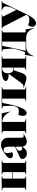

<svg xmlns="http://www.w3.org/2000/svg" viewBox="1589 -2152 768 3986"><g transform="rotate(-90 1973.0 -159.0)"><path d="M13 0H308V-5L258 -25V-275H393V-25L343 -5V0H638V-5L583 -25V-483L638 -503V-508H343V-503L393 -483V-286H258V-483L308 -503V-508H13V-503L68 -483V-25L13 -5Z M780 15C850 15 887 -29 922 -83C926 -27 963 13 1027 13C1083 13 1133 -19 1192 -52V-59C1176 -54 1165 -50 1148 -50C1122 -50 1107 -66 1107 -87V-366C1107 -463 1044 -523 958 -523C906 -523 861 -501 786 -451C708 -399 681 -366 681 -330C681 -295 708 -273 748 -273C780 -273 800 -287 808 -294C796 -320 788 -355 788 -387C788 -450 821 -468 854 -468C893 -468 921 -443 921 -359V-231L725 -143C681 -123 666 -108 666 -80C666 -33 707 15 780 15ZM836 -136C836 -166 852 -185 888 -203L921 -219V-96C915 -87 905 -80 887 -80C857 -80 836 -104 836 -136Z M1190 0H1505V-5L1435 -25V-498C1531 -492 1600 -430 1646 -330H1651L1613 -508H1190V-503L1245 -483V-25L1190 -5Z M1619 10C1668 10 1739 -40 1808 -387L1830 -497H1919V-25L1864 -5V0H2164V-5L2109 -25V-483L2164 -503V-508H1706V-503L1761 -483C1766 -426 1770 -373 1770 -327C1770 -222 1747 -152 1656 -152C1634 -152 1603 -156 1581 -161C1573 -143 1561 -105 1561 -67C1561 -16 1584 10 1619 10Z M2344 5C2401 5 2432 -31 2464 -127L2506 -254H2563V-25L2510 -5V0H2803V-5L2748 -25V-483L2803 -503V-508H2525C2340 -508 2284 -464 2284 -424C2284 -385 2339 -362 2433 -362V-361L2251 -112C2218 -67 2198 -54 2171 -54C2158 -54 2150 -56 2137 -59V-53L2217 -25C2264 -9 2301 5 2344 5ZM2445 -377C2445 -460 2488 -498 2548 -498H2563V-265H2527C2487 -265 2445 -304 2445 -377Z M2796 162H2801L2811 137C2843 58 2890 0 3009 0H3171C3284 0 3337 58 3369 137L3379 162H3384L3356 -11H3293V-483L3348 -503V-508H2888V-503L2943 -483C2947 -442 2957 -332 2957 -300C2957 -212 2912 -88 2879 -17L2828 -28ZM2910 -11C2928 -86 2957 -204 2992 -385L3013 -496L3103 -497V-11Z M3483 205C3539 205 3599 153 3666 15L3909 -486L3946 -503V-508H3740V-503L3753 -500C3852 -477 3859 -407 3778 -241L3760 -204L3619 -486L3668 -503V-508H3369V-503L3406 -486L3659 5C3638 50 3616 66 3563 66C3525 66 3482 58 3441 42C3426 62 3411 91 3411 126C3411 175 3440 205 3483 205Z"/></g></svg>

Font: Nyght Serif Dark
Style: Regular
Weight: 800
Designer: Maksym Kobuzan
Version: Version 0.410;Glyphs 3.1.2 (3151)